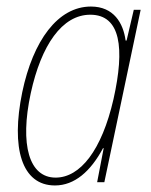

<svg xmlns="http://www.w3.org/2000/svg" viewBox="-20 -557 462 587"><path d="M148 10C208 10 257 -33 295 -104H297L277 0H299L410 -527H389L367 -433H364C357 -486 328 -537 258 -537C157 -537 81 -433 48 -275C13 -105 46 10 148 10ZM150 -14C69 -14 40 -114 74 -272C106 -419 170 -512 256 -512C349 -512 362 -410 327 -254C291 -97 225 -14 150 -14Z"/></svg>

Font: Noto Sans Condensed Thin
Style: Italic
Weight: 100
Width: 3
Italic angle: -12°
Designer: Monotype Design Team
Foundry: Monotype Imaging Inc.
Version: Version 2.013